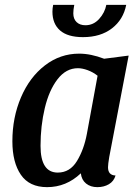

<svg xmlns="http://www.w3.org/2000/svg" viewBox="-20 -751 570 791"><path d="M31 -169Q31 -267 66.5 -350Q102 -433 165 -481.5Q228 -530 306 -530Q354 -530 409 -509L510 -522L430 -104Q425 -74 425 -62Q425 -29 456 -28Q449 -4 428.5 8Q408 20 381 20Q353 20 334.5 5Q316 -10 313 -37Q253 20 174 20Q101 20 66 -31Q31 -82 31 -169ZM338 -200 382 -439Q363 -454 341 -462Q319 -470 301 -470Q252 -470 217 -424.5Q182 -379 164.5 -305.5Q147 -232 147 -150Q147 -40 218 -40Q268 -40 297 -87.5Q326 -135 338 -200ZM196 -703Q196 -716 199 -731H286Q282 -711 282 -696Q282 -673 295.5 -660Q309 -647 332 -647Q365 -647 388.5 -673Q412 -699 418 -731H500Q488 -670 441 -634Q394 -598 322 -598Q259 -598 227.5 -625.5Q196 -653 196 -703Z"/></svg>

Font: Sansita SW
Style: Italic
Weight: 400
Italic angle: -11°
Designer: Pablo Cosgaya
Foundry: Omnibus-Type
Version: Version 1.000